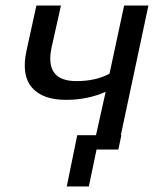

<svg xmlns="http://www.w3.org/2000/svg" viewBox="-20 -542 596 696"><path d="M518 -522 418 -52H420L409 0H330L302 134H222L260 -52H328L363 -209Q296 -180 220 -180Q134 -180 95.5 -225Q57 -270 76 -358L112 -522H201L167 -370Q141 -248 257 -248Q328 -248 377 -275L430 -522Z"/></svg>

Font: Raleway-v4020 Medium
Style: Italic
Weight: 500
Italic angle: -12°
Designer: Matt McInerney, Pablo Impallari, Rodrigo Fuenzalida
Foundry: Matt McInerney, Pablo Impallari, Rodrigo Fuenzalida
Version: Version 4.020;PS 004.020;hotconv 1.0.88;makeotf.lib2.5.64775